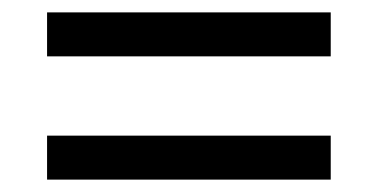

<svg xmlns="http://www.w3.org/2000/svg" viewBox="-20 -507 612 310"><path d="M56 -416V-487H514V-416ZM56 -217V-288H514V-217Z"/></svg>

Font: Noto Sans Kawi
Style: Regular
Weight: 400
Designer: Fadhl Haqq
Version: Version 1.000